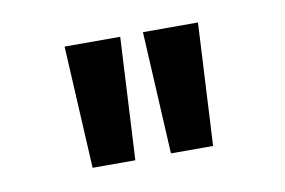

<svg xmlns="http://www.w3.org/2000/svg" viewBox="-38 -743 479 323"><g transform="rotate(-10 201.0 -582.0)"><path d="M221 -687H315L304 -478H232ZM87 -686H182L171 -477H98Z"/></g></svg>

Font: Bellota Text
Style: Bold
Weight: 700
Designer: Kemie Guaida
Foundry: Kemie Guaida
Version: Version 4.001